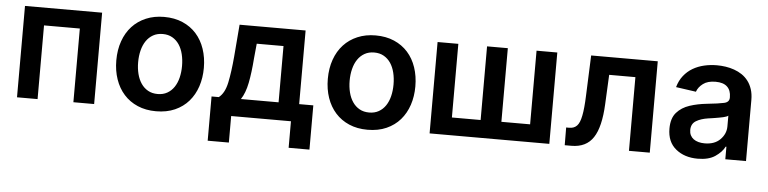

<svg xmlns="http://www.w3.org/2000/svg" viewBox="-44 -769 4570 1142"><g transform="rotate(5 2241.0 -197.5)"><path d="M526.6 -545.5V0H402.7V-440H188.9V0H66.1V-545.5Z M896.7 -552.6Q958.8 -552.6 1007.3 -531.6Q1055.8 -510.7 1089.3 -473.2Q1122.9 -435.7 1140.4 -383.9Q1158 -332 1158 -270.6Q1158 -211.3 1141 -160Q1123.9 -108.7 1090.9 -70.7Q1057.9 -32.7 1009.1 -11Q960.2 10.7 896.7 10.7Q834.9 10.7 786.4 -10.3Q737.9 -31.2 704.4 -68.7Q670.8 -106.2 653.1 -157.8Q635.3 -209.5 635.3 -270.6Q635.3 -333.8 653.8 -385.8Q672.2 -437.9 706.3 -474.8Q740.4 -511.7 788.7 -532.1Q837 -552.6 896.7 -552.6ZM765.6 -271Q765.6 -233.7 773.8 -201.2Q782 -168.7 798.5 -144.4Q815 -120 839.7 -106.2Q864.3 -92.3 897.4 -92.3Q930 -92.3 954.5 -106.2Q979 -120 995.4 -144.4Q1011.7 -168.7 1019.7 -201.2Q1027.7 -233.7 1027.7 -271Q1027.7 -308.2 1019.7 -341.1Q1011.7 -373.9 995.4 -398.3Q979 -422.6 954.5 -436.6Q930 -450.6 897.4 -450.6Q864.3 -450.6 839.7 -436.6Q815 -422.6 798.5 -398.3Q782 -373.9 773.8 -341.1Q765.6 -308.2 765.6 -271Z M1218.4 158.4V-105.8H1261.7Q1279.1 -119.3 1291.2 -141.9Q1303.3 -164.4 1310.4 -197.8Q1323.9 -262.8 1331.7 -354.4L1347.3 -545.5H1741.5V-105.8H1826V158.4H1701.7V0H1344.8V158.4ZM1393.8 -105.8H1618.6V-441.8H1458.8L1450.3 -354.4Q1443.9 -267.8 1431.6 -206Q1419.4 -144.2 1393.8 -105.8Z M2159.4 -552.6Q2221.6 -552.6 2270.1 -531.6Q2318.5 -510.7 2352.1 -473.2Q2385.7 -435.7 2403.2 -383.9Q2420.8 -332 2420.8 -270.6Q2420.8 -211.3 2403.8 -160Q2386.7 -108.7 2353.7 -70.7Q2320.7 -32.7 2271.8 -11Q2223 10.7 2159.4 10.7Q2097.7 10.7 2049.2 -10.3Q2000.7 -31.2 1967.2 -68.7Q1933.6 -106.2 1915.8 -157.8Q1898.1 -209.5 1898.1 -270.6Q1898.1 -333.8 1916.5 -385.8Q1935 -437.9 1969.1 -474.8Q2003.2 -511.7 2051.5 -532.1Q2099.8 -552.6 2159.4 -552.6ZM2028.4 -271Q2028.4 -233.7 2036.6 -201.2Q2044.7 -168.7 2061.3 -144.4Q2077.8 -120 2102.5 -106.2Q2127.1 -92.3 2160.2 -92.3Q2192.8 -92.3 2217.3 -106.2Q2241.8 -120 2258.2 -144.4Q2274.5 -168.7 2282.5 -201.2Q2290.5 -233.7 2290.5 -271Q2290.5 -308.2 2282.5 -341.1Q2274.5 -373.9 2258.2 -398.3Q2241.8 -422.6 2217.3 -436.6Q2192.8 -450.6 2160.2 -450.6Q2127.1 -450.6 2102.5 -436.6Q2077.8 -422.6 2061.3 -398.3Q2044.7 -373.9 2036.6 -341.1Q2028.4 -308.2 2028.4 -271Z M2529.5 0V-545.5H2653.4V-105.8H2824.9V-545.5H2948.9V-105.8H3120.4V-545.5H3244.3V0Z M3335.6 -105.8H3354.4Q3382.8 -105.8 3399.9 -123.6Q3408.4 -132.5 3414.6 -147.4Q3420.8 -162.3 3425.2 -184.3Q3429.7 -206.3 3432.5 -236Q3435.4 -265.6 3436.8 -304L3446.4 -545.5H3844.1V0H3719.8V-440H3563.2L3554.7 -264.2Q3548.3 -127.1 3506.4 -63.9Q3464.5 0 3376.1 0H3336.3Z M3978 -248.6Q4007.5 -282.3 4055 -297.9Q4078.8 -305.8 4103.7 -310.9Q4128.6 -316.1 4155.2 -318.9Q4191.8 -322.8 4217.3 -326.3Q4242.9 -329.9 4258.9 -333.5Q4290.1 -340.2 4290.1 -367.9V-370Q4290.1 -410.9 4267 -432.5Q4244 -454.2 4197.8 -454.2Q4150.2 -454.2 4123.2 -433.6Q4095.5 -413 4085.9 -384.9L3965.9 -402Q3977.3 -442.1 4000 -470.7Q4022.7 -499.3 4053.4 -517.4Q4084.2 -535.5 4120.9 -544Q4157.7 -552.6 4197.1 -552.6Q4223 -552.6 4249.5 -548.7Q4275.9 -544.7 4300.6 -536Q4325.3 -527.3 4346.8 -513Q4368.3 -498.6 4384.2 -477.8Q4400.2 -457 4409.4 -429Q4418.7 -400.9 4418.7 -365.1V0H4295.1V-74.9H4290.8Q4282 -57.5 4267.9 -42.8Q4253.9 -28.1 4234.4 -14.9Q4195.7 11 4130.7 11Q4051.8 11 4000.4 -30.9Q3948.2 -73.2 3948.2 -153.1Q3948.2 -214.5 3978 -248.6ZM4072.1 -155.2Q4072.1 -137.8 4078.8 -124.3Q4085.6 -110.8 4097.8 -101.7Q4110.1 -92.7 4127 -88.1Q4143.8 -83.5 4164.1 -83.5Q4223 -83.5 4256.4 -116.8Q4290.5 -150.9 4290.5 -195.7V-259.9Q4282.7 -253.2 4260.7 -248.2Q4249.6 -245.7 4237.7 -243.6Q4225.9 -241.5 4214.1 -239.5Q4202.4 -237.6 4191.8 -236Q4181.1 -234.4 4172.6 -233.3Q4150.9 -230.1 4133.3 -224.4Q4115.8 -218.8 4100.9 -209.9Q4072.1 -192.5 4072.1 -155.2Z"/></g></svg>

Font: Inter P Semi Bold
Style: Regular
Weight: 600
Designer: Rasmus Andersson
Foundry: rsms
Version: Version 3.018;git-588b23468